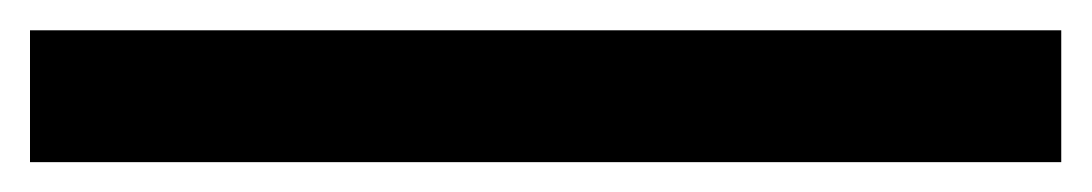

<svg xmlns="http://www.w3.org/2000/svg" viewBox="-20 14 728 128"><path d="M0 34.2H687.5V122.1H0Z"/></svg>

Font: Manrope3 Semibold
Style: Regular
Weight: 600
Width: 4
Designer: Mikhail Sharanda
Foundry: Mikhail Sharanda
Version: Version 3.000;PS 003.000;hotconv 1.0.88;makeotf.lib2.5.64775